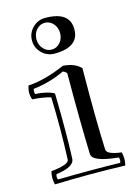

<svg xmlns="http://www.w3.org/2000/svg" viewBox="-109 -748 600 831"><g transform="rotate(-15 190.5 -332.5)"><path d="M132.5 -648.5Q117 -631 117 -606Q117 -581 132.5 -563.5Q148 -546 170 -546Q192 -546 207.5 -563.5Q223 -581 223 -606Q223 -631 207.5 -648.5Q192 -666 170 -666Q148 -666 132.5 -648.5ZM177 -686Q287 -686 287 -606Q287 -526 177 -526Q144 -526 120.5 -549.5Q97 -573 97 -606Q97 -639 120.5 -662.5Q144 -686 177 -686ZM329 -20Q213 -31 212 -67Q207 -216 208 -429Q204 -437 191 -442Q123 -410 50 -402Q47 -390 50 -379Q105 -376 134 -359Q138 -177 133 -67Q132 -31 50 -20Q45 -8 50 4Q190 1 329 4Q334 -8 329 -20ZM347 -38Q355 -8 347 21Q190 16 32 21Q24 -8 32 -38Q112 -46 113 -68Q119 -207 114 -347Q81 -357 32 -360Q21 -389 32 -422Q106 -426 198 -466Q251 -462 277 -434Q275 -194 281 -68Q282 -46 347 -38Z"/></g></svg>

Font: Jacques Francois Shadow
Style: Regular
Weight: 400
Designer: Alexei Vanyashin, Nikita Kanarev (i@xarsok.ru)
Foundry: Cyreal (www.cyreal.org)
Version: Version 1.003